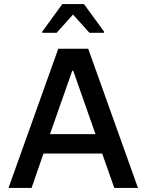

<svg xmlns="http://www.w3.org/2000/svg" viewBox="-20 -929 724 949"><path d="M22 0 268 -688H416L662 0H545L485 -170H195L136 0ZM227 -266H452L342 -579H337ZM189 -767V-773L288 -909H395L494 -773V-767H422L341 -857L260 -767Z"/></svg>

Font: Saira Medium
Style: Regular
Weight: 500
Designer: Hector Gatti with collaboration of the Omnibus-Type team
Foundry: Omnibus-Type
Version: Version 1.100; ttfautohint (v1.8.3)